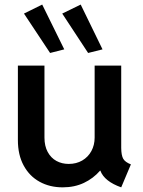

<svg xmlns="http://www.w3.org/2000/svg" viewBox="-20 -805 619 833"><path d="M57.6 -197.3V-520.5H172.9V-208Q172.9 -171.4 187 -145.5Q201.2 -119.6 224.9 -106.7Q248.5 -93.8 278.3 -93.8Q311 -93.8 336.7 -108.6Q362.3 -123.5 376.5 -149.7Q390.6 -175.8 390.6 -208V-520.5H505.9V-163.1Q506.3 -130.9 514.6 -116.2Q522.9 -101.6 547.9 -91.8L505.9 7.8Q469.7 -4.9 446.8 -23.2Q423.8 -41.5 415.5 -64.5H414.1Q384.8 -30.8 344 -11.5Q303.2 7.8 252 7.8Q195.8 7.8 151.9 -16.4Q107.9 -40.5 82.8 -86.7Q57.6 -132.8 57.6 -197.3ZM250 -746.1 330.1 -785.2 424.8 -590.8 362.3 -575.2ZM84 -746.1 163.1 -785.2 258.8 -590.8 197.3 -575.2Z"/></svg>

Font: Reddit Sans Strawberry SemiBold
Style: Regular
Weight: 600
Designer: Stephen Hutchings
Foundry: Reddit
Version: Version 1.013